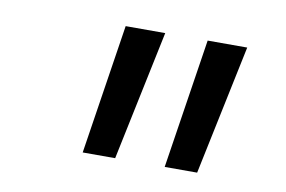

<svg xmlns="http://www.w3.org/2000/svg" viewBox="-46 -765 678 455"><g transform="rotate(10 293.0 -537.0)"><path d="M175.3 -380.9H253.4L318.8 -693.4H223.6ZM372.6 -380.9H450.7L516.1 -693.4H420.9Z"/></g></svg>

Font: Cascadia Mono NF SemiLight
Style: Italic
Weight: 350
Italic angle: -10°
Monospace: yes
Designer: Aaron Bell
Foundry: Saja Typeworks
Version: Version 2404.023